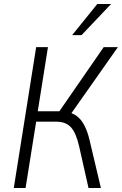

<svg xmlns="http://www.w3.org/2000/svg" viewBox="-20 -941 610 961"><path d="M49 0 161 -705H220L169 -384H292L266 -368L499 -705H570L328 -361L310 -381Q342 -377 364.5 -360Q387 -343 402.5 -313Q418 -283 428 -241L485 0H423L376 -209Q361 -275 335.5 -303.5Q310 -332 261 -332H161L108 0ZM341 -765 467 -921H536L388 -765Z"/></svg>

Font: Nunito Sans 10pt Condensed Light
Style: Italic
Weight: 300
Width: 3
Italic angle: -9°
Designer: Vernon Adams
Foundry: Vernon Adams
Version: Version 3.101;gftools[0.9.27]